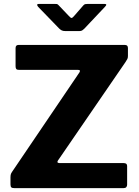

<svg xmlns="http://www.w3.org/2000/svg" viewBox="-20 -975 721 995"><path d="M55.2 0Q43.3 0 38.8 -4Q34.3 -8 34.3 -19.8V-56.2Q34.3 -69 37.3 -75.4Q40.2 -81.7 51.3 -97.4L391.5 -599.5Q399.8 -612.9 383.9 -612.9H78.4Q68 -612.9 64.4 -617.3Q60.7 -621.6 60.7 -632V-725.3Q60.7 -742 75.3 -742H627.8Q643 -742 643 -726V-684.8Q643 -675.8 640.1 -669.5Q637.2 -663.3 629.5 -652.1L279.6 -142.1Q275.5 -135.2 279.2 -132.5Q282.9 -129.8 288.7 -129.8H621.4Q638.8 -129.8 638.8 -114.8V-17.7Q638.8 -10.4 634.4 -5.2Q630.1 0 619.7 0H55.2ZM411.5 -946.6Q416.2 -952.4 421.8 -953.6Q427.5 -954.7 435 -954.7H521.6Q538.9 -954.7 523.3 -939L416.1 -825.5Q411.7 -821.4 406.4 -817.7Q401.1 -814 391.5 -814H318.7Q306.7 -814 299.8 -817.5Q293 -821.1 286.6 -827.2L178.3 -939Q172.1 -945.9 172.6 -950.3Q173.1 -954.7 181 -954.7H262.2Q270.7 -954.7 275 -954.1Q279.3 -953.4 285 -946.6L335.6 -893.6Q346.5 -881.2 351.3 -881.9Q356.2 -882.6 365.3 -893.6Z"/></svg>

Font: Libre Franklin Thin
Style: Regular
Weight: 100
Designer: Pablo Impallari, Rodrigo Fuenzalida, Nhung Nguyen
Foundry: Impallari Type
Version: Version 3.000